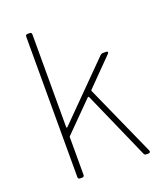

<svg xmlns="http://www.w3.org/2000/svg" viewBox="-131 -787 744 874"><g transform="rotate(-20 241.0 -350.0)"><path d="M96 -10V-690Q96 -700 106 -700H116Q126 -700 126 -690V-241Q126 -239 127.5 -238Q129 -237 131 -239L386 -496Q391 -501 398 -501H413Q420 -501 421.5 -497.5Q423 -494 418 -489L292 -361Q290 -359 291 -356L445 -12L446 -8Q446 0 437 0H426Q418 0 415 -8L271 -334Q270 -336 268 -336Q266 -336 265 -335L128 -197Q126 -195 126 -192V-10Q126 0 116 0H106Q96 0 96 -10Z"/></g></svg>

Font: Barlow GEO Thin
Style: Regular
Weight: 100
Designer: Jeremy Tribby
Foundry: Tribby Type
Version: Version 1.408